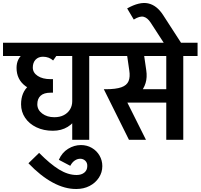

<svg xmlns="http://www.w3.org/2000/svg" viewBox="-45 -929 1333 1276"><path d="M306 -60 316 -150Q353 -150 379.5 -164Q406 -178 420.5 -202Q435 -226 435 -256H494Q494 -201 470.5 -156.5Q447 -112 405 -86Q363 -60 306 -60ZM306 -60Q245 -60 197 -83Q149 -106 122 -146Q95 -186 95 -236H203Q203 -199 235.5 -174.5Q268 -150 316 -150ZM95 -236Q95 -315 145.5 -359Q196 -403 291 -403V-313Q247 -313 225 -293Q203 -273 203 -236ZM291 -313Q183 -313 124 -357Q65 -401 65 -478L173 -480Q173 -446 205.5 -424.5Q238 -403 291 -403ZM291 -313V-403H307V-313ZM65 -478Q65 -539 110.5 -573Q156 -607 241 -607V-552Q210 -552 191.5 -532.5Q173 -513 173 -480ZM-25 -557V-645H501V-557ZM308 -527Q295 -539 278 -545.5Q261 -552 240 -552V-607Q273 -607 297.5 -596.5Q322 -586 340 -572ZM435 0V-633H548V0ZM341 -557V-645H643V-557Z M463 327Q387 328 306 284.5Q225 241 144 156L215 87Q288 161 347.5 197.5Q407 234 464 234ZM463 327 464 234Q496 234 515.5 218Q535 202 535 175H635Q635 217 612 252Q589 287 550 307Q511 327 463 327ZM422 173 346 133Q367 85 407.5 60Q448 35 493 35L488 126Q469 126 451.5 138Q434 150 422 173ZM635 175H535Q536 153 522 139.5Q508 126 488 126L493 35Q533 35 565.5 54Q598 73 616.5 105Q635 137 635 175Z M896 -557V-645H1073V-557ZM736 -247V-336H1075V-247ZM698 -253 656 -336Q725 -336 761.5 -349Q798 -362 809.5 -390Q821 -418 814 -462H927Q934 -415 922.5 -377Q911 -339 884.5 -311Q858 -283 821 -268Q784 -253 739 -253ZM812 0 645 -336H757L925 0ZM814 -462 794 -600H907L927 -462ZM588 -557V-645H1014V-557ZM1060 0V-633H1173V0ZM966 -557V-645H1268V-557Z M1043 -645 956 -779 1039 -829 1158 -645ZM956 -779Q935 -811 909.5 -817.5Q884 -824 844 -799L800 -873Q882 -919 939.5 -906.5Q997 -894 1039 -829Z"/></svg>

Font: Akshar Light Medium
Style: Regular
Weight: 500
Version: Version 1.100